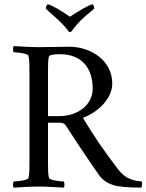

<svg xmlns="http://www.w3.org/2000/svg" viewBox="-20 -858 672 881"><path d="M300.8 -781.2C270.5 -803.7 211.9 -837.9 200.2 -837.9C193.4 -837.9 190.4 -822.3 190.4 -818.4C198.2 -809.6 223.6 -789.1 250 -763.7C264.6 -750 279.3 -735.4 291 -718.8C295.9 -712.9 296.9 -710.9 300.8 -710.9C305.7 -710.9 308.6 -713.9 311.5 -718.8C323.2 -734.4 336.9 -751 351.6 -765.6C380.9 -793.9 411.1 -815.4 412.1 -818.4C412.1 -826.2 409.2 -837.9 403.3 -837.9C391.6 -837.9 331.1 -801.8 300.8 -781.2ZM161.1 -641.6C123 -641.6 83 -644.5 43 -646.5C38.1 -641.6 39.1 -623 43 -618.2C54.7 -618.2 107.4 -613.3 110.4 -602.5C115.2 -586.9 115.2 -559.6 115.2 -530.3V-113.3C115.2 -84 115.2 -56.6 110.4 -41C107.4 -30.3 54.7 -25.4 43 -25.4C39.1 -20.5 38.1 -2 43 2.9C83 1 120.1 -2 158.2 -2C196.3 -2 232.4 1 272.5 2.9C277.3 -2 276.4 -20.5 272.5 -25.4C260.7 -25.4 208 -30.3 205.1 -41C200.2 -56.6 200.2 -84 200.2 -113.3V-294.9H252C265.6 -294.9 275.4 -292 281.2 -283.2C342.8 -187.5 421.9 -71.3 436.5 -51.8C460 -21.5 486.3 -13.7 500 -8.8C519.5 -2 563.5 2.9 628.9 2.9C629.9 1 634.8 -20.5 629.9 -25.4C576.2 -29.3 547.9 -46.9 519.5 -84C455.1 -168.9 412.1 -231.4 360.4 -317.4C427.7 -341.8 495.1 -404.3 495.1 -474.6C495.1 -585.9 388.7 -643.6 299.8 -643.6C242.2 -643.6 199.2 -641.6 161.1 -641.6ZM200.2 -325.2V-526.4C200.2 -555.7 200.2 -587.9 205.1 -599.6C209 -608.4 242.2 -609.4 253.9 -609.4C362.3 -609.4 405.3 -538.1 405.3 -451.2C405.3 -376 335.9 -325.2 252.9 -325.2Z"/></svg>

Font: Crimson
Style: Roman
Weight: 400
Version: Version 0.2